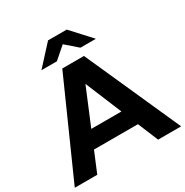

<svg xmlns="http://www.w3.org/2000/svg" viewBox="-209 -1064 1185 1227"><g transform="rotate(-30 383.5 -450.5)"><path d="M-9 0 303 -700H463L776 0H606L350 -618H414L157 0ZM147 -150 190 -273H550L594 -150ZM182 -757 314 -901H452L584 -757H470L332 -877H434L296 -757Z"/></g></svg>

Font: MOST Montserrat
Style: Bold
Weight: 700
Designer: Julieta Ulanovsky
Foundry: Julieta Ulanovsky
Version: Version 8.000;March 11, 2024;FontCreator 15.0.0.2926 64-bit